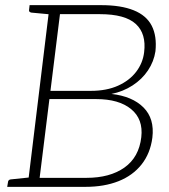

<svg xmlns="http://www.w3.org/2000/svg" viewBox="-20 -726 655 746"><path d="M87 0 173 -706H373Q450 -706 499.5 -686Q549 -666 569.5 -626Q590 -586 584 -527Q578 -487 555 -452.5Q532 -418 495 -394Q458 -370 413 -361Q494 -352 537.5 -308.5Q581 -265 572 -191Q564 -130 530 -87Q496 -44 440.5 -22Q385 0 312 0ZM134 -35H316Q407 -35 463.5 -75Q520 -115 529 -193Q537 -263 489.5 -302Q442 -341 354 -341H172ZM176 -373H333Q394 -373 438.5 -393Q483 -413 509 -447Q535 -481 540 -523Q549 -595 507.5 -633Q466 -671 368 -671H213ZM8 0 11 -18Q11 -23 14.5 -26Q18 -29 22 -29L99 -37L100 0ZM186 -706 177 -670 102 -677Q97 -678 94.5 -680.5Q92 -683 93 -688L95 -706Z"/></svg>

Font: Aleo ExtraLight
Style: Italic
Weight: 250
Italic angle: -7°
Designer: Alessio Laiso
Foundry: Alessio Laiso
Version: Version 2.001;gftools[0.9.29]